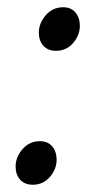

<svg xmlns="http://www.w3.org/2000/svg" viewBox="-20 -497 282 529"><path d="M134 -357Q112 -357 99.5 -371Q87 -385 87 -407Q87 -433 106 -455Q125 -477 154 -477Q176 -477 188 -462.5Q200 -448 200 -426Q200 -400 181.5 -378.5Q163 -357 134 -357ZM70 12Q48 12 35.5 -2Q23 -16 23 -38Q23 -64 42 -86Q61 -108 90 -108Q112 -108 124 -93.5Q136 -79 136 -57Q136 -31 117.5 -9.5Q99 12 70 12Z"/></svg>

Font: mr_Source Sans Pro
Style: Italic
Weight: 400
Italic angle: -11°
Designer: Paul D. Hunt
Foundry: Adobe Systems Incorporated
Version: Version 1.036;July 10, 2024;FontCreator 11.5.0.2430 64-bit